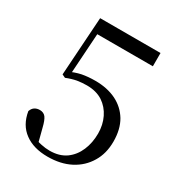

<svg xmlns="http://www.w3.org/2000/svg" viewBox="-160 -750 799 865"><g transform="rotate(30 239.5 -317.5)"><path d="M215 12Q283 12 333 -14Q383 -40 411 -87Q439 -133 439 -195Q439 -259 413 -303Q387 -346 341 -369Q294 -392 232 -392Q195 -392 163 -386Q130 -379 96 -362L119 -350L136 -611L123 -578H423V-647H109L89 -343L106 -335Q133 -346 159 -351Q185 -355 209 -355Q258 -355 292 -333Q325 -311 343 -274Q361 -237 361 -192Q361 -144 344 -104Q327 -64 294 -40Q260 -16 210 -16Q188 -16 165 -21Q142 -25 117 -39L152 -9L131 -90Q123 -124 112 -139Q101 -153 81 -153Q66 -153 55 -146Q44 -139 38 -123Q49 -56 96 -22Q142 12 215 12Z"/></g></svg>

Font: Source Serif 4 48pt
Style: Regular
Weight: 400
Designer: Frank Grie√ühammer
Foundry: Adobe Systems Incorporated
Version: Version 4.004;hotconv 1.0.116;makeotfexe 2.5.65601